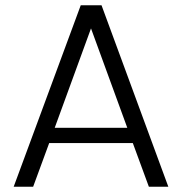

<svg xmlns="http://www.w3.org/2000/svg" viewBox="-20 -710 692 730"><path d="M485 -166H167L106 0H32L287 -690H366L620 0H546ZM464 -224 326 -602 188 -224Z"/></svg>

Font: Poppins-Tabular Light
Style: Regular
Weight: 300
Designer: Ninad Kale (Devanagari), Jonny Pinhorn (Latin)
Foundry: Indian Type Foundry
Version: Version 4.004